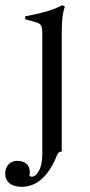

<svg xmlns="http://www.w3.org/2000/svg" viewBox="-66 -461 346 740"><path d="M-46 208Q-46 187 -33.5 173Q-21 159 1 159Q23 159 36 170.5Q49 182 49 202L48 214Q48 220 56 220Q72 220 84.5 196.5Q97 173 97 132V-336Q97 -355 91.5 -363.5Q86 -372 73 -375L31 -387V-398Q78 -407 110.5 -416Q143 -425 175 -441L184 -435Q177 -415 174.5 -392.5Q172 -370 172 -334V123Q161 123 155 134Q106 259 17 259Q-13 259 -29.5 245Q-46 231 -46 208Z"/></svg>

Font: Ibarra Real Nova
Style: Regular
Weight: 400
Designer: Jose Maria Ribagorda & Octavio Pardo
Foundry: Jose Maria Ribagorda
Version: Version 1.014